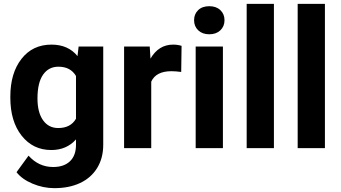

<svg xmlns="http://www.w3.org/2000/svg" viewBox="-20 -770 1771 998"><path d="M33.7 -268.1Q33.7 -389.6 91.6 -463.9Q149.4 -538.1 247.6 -538.1Q334.5 -538.1 382.8 -478.5L388.7 -528.3H516.6V-17.6Q516.6 51.8 485.1 103Q453.6 154.3 396.5 181.2Q339.4 208 262.7 208Q204.6 208 149.4 184.8Q94.2 161.6 65.9 125L128.4 39.1Q181.2 98.1 256.3 98.1Q312.5 98.1 343.8 68.1Q375 38.1 375 -17.1V-45.4Q326.2 9.8 246.6 9.8Q151.4 9.8 92.5 -64.7Q33.7 -139.2 33.7 -262.2ZM174.8 -257.8Q174.8 -186 203.6 -145.3Q232.4 -104.5 282.7 -104.5Q347.2 -104.5 375 -152.8V-375Q346.7 -423.3 283.7 -423.3Q232.9 -423.3 203.9 -381.8Q174.8 -340.3 174.8 -257.8Z M921.9 -396Q893.1 -399.9 871.1 -399.9Q791 -399.9 766.1 -345.7V0H625V-528.3H758.3L762.2 -465.3Q804.7 -538.1 879.9 -538.1Q903.3 -538.1 923.8 -531.7Z M1138.7 0H997.1V-528.3H1138.7ZM988.8 -665Q988.8 -696.8 1010 -717.3Q1031.2 -737.8 1067.9 -737.8Q1104 -737.8 1125.5 -717.3Q1147 -696.8 1147 -665Q1147 -632.8 1125.2 -612.3Q1103.5 -591.8 1067.9 -591.8Q1032.2 -591.8 1010.5 -612.3Q988.8 -632.8 988.8 -665Z M1403.8 0H1262.2V-750H1403.8Z M1668.9 0H1527.3V-750H1668.9Z"/></svg>

Font: TypoPRO Roboto
Style: Bold
Weight: 700
Designer: Google
Version: Version 2.136; 2016